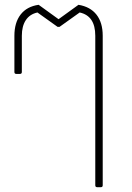

<svg xmlns="http://www.w3.org/2000/svg" viewBox="-20 -570 550 800"><path d="M385 210Q377 210 377 202V-421Q377 -504 312 -518L228 -458H220L136 -518Q104 -511 87.5 -486Q71 -461 71 -421V-270Q71 -262 63 -262H48Q40 -262 40 -270V-421Q40 -476 66 -509.5Q92 -543 141 -550L224 -490L307 -550Q356 -542 382 -509Q408 -476 408 -421V202Q408 210 400 210Z"/></svg>

Font: LINE Seed Sans TH App Thin
Style: Regular
Weight: 250
Designer: Dalton Maag Ltd | Thai characters by Cadson Demak Co.,Ltd.
Foundry: Dalton Maag Ltd
Version: Version 1.003